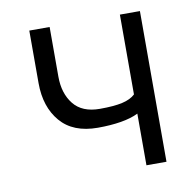

<svg xmlns="http://www.w3.org/2000/svg" viewBox="-63 -572 648 636"><g transform="rotate(-10 261.0 -253.5)"><path d="M75.2 -506.8H143.6V-339.8Q143.6 -283.2 172.4 -247.1Q201.2 -210.9 260.7 -210.9Q308.6 -210.9 336.4 -217.3Q364.3 -223.6 379.9 -238.3V-506.8H447.3V0H379.9V-173.8Q356.4 -162.1 321.3 -156.2Q286.1 -150.4 243.2 -150.4Q160.2 -150.4 117.7 -200.2Q75.2 -250 75.2 -330.1Z"/></g></svg>

Font: Dinish
Style: Regular
Weight: 400
Designer: Bert Driehuis
Foundry: Playbeing
Version: Version 3.006; git-39231f3c-release